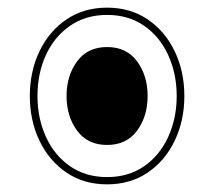

<svg xmlns="http://www.w3.org/2000/svg" viewBox="-20 -512 560 502"><path d="M260 -30Q199 -30 153.5 -61Q108 -92 83 -144.5Q58 -197 58 -261Q58 -325 83 -377.5Q108 -430 153.5 -461Q199 -492 260 -492Q321 -492 366.5 -461Q412 -430 437 -377.5Q462 -325 462 -261Q462 -197 437 -144.5Q412 -92 366.5 -61Q321 -30 260 -30ZM260 -49Q316 -49 357 -77.5Q398 -106 420 -154.5Q442 -203 442 -261Q442 -319 420 -367.5Q398 -416 357 -444.5Q316 -473 260 -473Q204 -473 163 -444.5Q122 -416 100 -368Q78 -320 78 -261Q78 -203 100 -154.5Q122 -106 163 -77.5Q204 -49 260 -49ZM260 -133Q209 -133 181.5 -170.5Q154 -208 154 -261Q154 -314 181.5 -351.5Q209 -389 260 -389Q311 -389 338.5 -351.5Q366 -314 366 -261Q366 -208 338.5 -170.5Q311 -133 260 -133Z"/></svg>

Font: Noto Sans Lao Looped SemiCondensed Thin
Style: Regular
Weight: 100
Width: 4
Designer: Mark Frömberg, Ben Mitchell
Foundry: The Fontpad Ltd
Version: Version 1.002; ttfautohint (v1.8.4.7-5d5b)